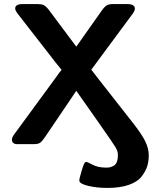

<svg xmlns="http://www.w3.org/2000/svg" viewBox="-20 -714 773 951"><path d="M39.1 -22.9Q39.1 -32.7 49.8 -47.9L255.9 -329.1Q273.9 -355 284.2 -367.2V-369.1Q266.1 -391.1 256.8 -402.8L66.9 -647Q54.7 -664.1 55.2 -671.9Q55.2 -693.8 91.8 -693.8Q91.8 -693.8 167 -693.8Q186 -693.8 197 -688.5Q208 -683.1 224.1 -662.1L357.9 -482.9Q360.8 -487.8 485.8 -664.1Q500 -683.1 510.5 -688.5Q521 -693.8 541 -693.8H610.8Q647.9 -693.8 647.9 -670.9Q647.9 -661.1 637.2 -646L458 -403.8Q456.1 -400.9 446.5 -387.9Q437 -375 432.1 -369.1L459 -334L640.1 -103Q683.1 -47.9 700 -12.9Q716.8 22 716.8 55.2Q716.8 84 709.5 108.4Q702.1 132.8 682.1 159.4Q662.1 186 618.7 201.4Q575.2 216.8 513.2 216.8Q458 216.8 415.5 206.3Q373 195.8 373 180.2Q373 172.4 376 162.1Q393.1 98.1 399.9 91.8Q402.8 87.9 408.2 87.9Q412.1 87.9 439 102.1Q465.8 116.2 505.9 116.2Q517.1 116.2 524.7 114.5Q532.2 112.8 542.7 107.4Q553.2 102.1 558.6 88.1Q564 74.2 564 53.2Q564 35.2 552 15.1Q540 -4.9 471.2 -103Q406.2 -194.8 357.9 -264.2L203.1 -35.2Q188 -13.2 178 -6.6Q168 0 147 0H66.9Q39.1 0 39.1 -22.9Z"/></svg>

Font: CMU Sans Serif
Style: Bold
Weight: 700
Version: Version 0.7.0